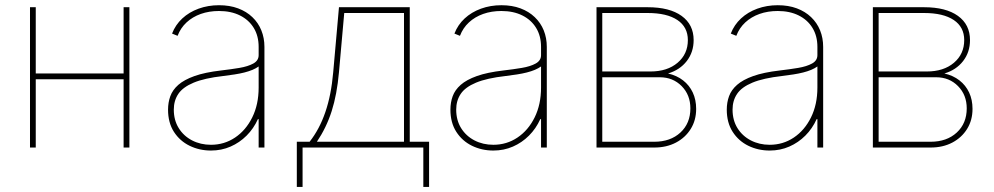

<svg xmlns="http://www.w3.org/2000/svg" viewBox="-20 -574 3869 747"><path d="M471.7 -288.1V-265.6H111.3V-288.1ZM119.1 -545.9V0H96.7V-545.9ZM483.4 -545.9V0H460.9V-545.9Z M800.8 11.7Q755.9 11.7 717.8 -6.8Q679.7 -25.4 656.7 -61Q633.8 -96.7 633.8 -147.5Q633.8 -175.3 642.6 -199.7Q651.4 -224.1 673.8 -243.9Q696.3 -263.7 736.6 -278.1Q776.9 -292.5 839.8 -299.8Q877.9 -304.2 911.4 -309.8Q944.8 -315.4 965.6 -326.9Q986.3 -338.4 986.3 -359.4V-391.6Q986.3 -434.1 967.3 -465.3Q948.2 -496.6 913.6 -513.9Q878.9 -531.2 832 -531.2Q793.5 -531.2 761.2 -519.8Q729 -508.3 705.8 -486.8Q682.6 -465.3 670.9 -434.6L649.4 -443.4Q662.6 -477.5 689.2 -502.2Q715.8 -526.9 752.7 -540.3Q789.6 -553.7 832 -553.7Q873.5 -553.7 906.2 -541.5Q939 -529.3 961.9 -507.3Q984.9 -485.4 996.8 -455.8Q1008.8 -426.3 1008.8 -391.6V0H986.3V-110.4H983.4Q966.8 -73.7 939.5 -46.4Q912.1 -19 877 -3.7Q841.8 11.7 800.8 11.7ZM800.8 -10.7Q852.5 -10.7 894.5 -38.8Q936.5 -66.9 961.4 -117.2Q986.3 -167.5 986.3 -233.4V-315.4Q976.1 -308.1 962.2 -302.2Q948.2 -296.4 930.9 -292Q913.6 -287.6 892.8 -284.4Q872.1 -281.2 848.6 -278.3Q775.4 -270 733.4 -252.4Q691.4 -234.9 673.8 -208.7Q656.2 -182.6 656.2 -147.5Q656.2 -106.4 675.3 -75.7Q694.3 -44.9 727.3 -27.8Q760.3 -10.7 800.8 -10.7Z M1134.8 153.3V-22.5H1184.6Q1204.1 -47.4 1219.2 -75.9Q1234.4 -104.5 1245.8 -137.9Q1257.3 -171.4 1264.9 -210Q1272.5 -248.5 1276.4 -293L1298.8 -545.9H1574.2V-22.5H1649.4V153.3H1627V0H1157.2V153.3ZM1212.9 -22.5H1551.8V-523.4H1319.3L1298.8 -293Q1291 -206.1 1270.5 -141.8Q1250 -77.6 1212.9 -22.5Z M1899.4 11.7Q1854.5 11.7 1816.4 -6.8Q1778.3 -25.4 1755.4 -61Q1732.4 -96.7 1732.4 -147.5Q1732.4 -175.3 1741.2 -199.7Q1750 -224.1 1772.5 -243.9Q1794.9 -263.7 1835.2 -278.1Q1875.5 -292.5 1938.5 -299.8Q1976.6 -304.2 2010 -309.8Q2043.5 -315.4 2064.2 -326.9Q2085 -338.4 2085 -359.4V-391.6Q2085 -434.1 2065.9 -465.3Q2046.9 -496.6 2012.2 -513.9Q1977.5 -531.2 1930.7 -531.2Q1892.1 -531.2 1859.9 -519.8Q1827.6 -508.3 1804.4 -486.8Q1781.2 -465.3 1769.5 -434.6L1748 -443.4Q1761.2 -477.5 1787.8 -502.2Q1814.5 -526.9 1851.3 -540.3Q1888.2 -553.7 1930.7 -553.7Q1972.2 -553.7 2004.9 -541.5Q2037.6 -529.3 2060.5 -507.3Q2083.5 -485.4 2095.5 -455.8Q2107.4 -426.3 2107.4 -391.6V0H2085V-110.4H2082Q2065.4 -73.7 2038.1 -46.4Q2010.7 -19 1975.6 -3.7Q1940.4 11.7 1899.4 11.7ZM1899.4 -10.7Q1951.2 -10.7 1993.2 -38.8Q2035.2 -66.9 2060.1 -117.2Q2085 -167.5 2085 -233.4V-315.4Q2074.7 -308.1 2060.8 -302.2Q2046.9 -296.4 2029.5 -292Q2012.2 -287.6 1991.5 -284.4Q1970.7 -281.2 1947.3 -278.3Q1874 -270 1832 -252.4Q1790 -234.9 1772.5 -208.7Q1754.9 -182.6 1754.9 -147.5Q1754.9 -106.4 1773.9 -75.7Q1793 -44.9 1825.9 -27.8Q1858.9 -10.7 1899.4 -10.7Z M2300.8 0V-545.9H2500Q2585 -545.9 2631.8 -512.2Q2678.7 -478.5 2678.7 -418Q2678.7 -371.1 2651.9 -336.4Q2625 -301.8 2579.1 -288.1Q2613.3 -280.3 2637.7 -261.2Q2662.1 -242.2 2675.3 -214.1Q2688.5 -186 2688.5 -150.4Q2688.5 -106.4 2667.5 -72.5Q2646.5 -38.6 2609.9 -19.3Q2573.2 0 2525.4 0ZM2323.2 -22.5H2525.4Q2588.4 -22.5 2627.2 -58.3Q2666 -94.2 2666 -152.3Q2666 -204.6 2632.1 -239Q2598.1 -273.4 2546.9 -273.4H2323.2ZM2323.2 -295.9H2510.7Q2576.2 -295.9 2616.2 -329.8Q2656.2 -363.8 2656.2 -418Q2656.2 -468.8 2615.5 -496.1Q2574.7 -523.4 2500 -523.4H2323.2Z M2974.6 11.7Q2929.7 11.7 2891.6 -6.8Q2853.5 -25.4 2830.6 -61Q2807.6 -96.7 2807.6 -147.5Q2807.6 -175.3 2816.4 -199.7Q2825.2 -224.1 2847.7 -243.9Q2870.1 -263.7 2910.4 -278.1Q2950.7 -292.5 3013.7 -299.8Q3051.8 -304.2 3085.2 -309.8Q3118.7 -315.4 3139.4 -326.9Q3160.2 -338.4 3160.2 -359.4V-391.6Q3160.2 -434.1 3141.1 -465.3Q3122.1 -496.6 3087.4 -513.9Q3052.7 -531.2 3005.9 -531.2Q2967.3 -531.2 2935.1 -519.8Q2902.8 -508.3 2879.6 -486.8Q2856.4 -465.3 2844.7 -434.6L2823.2 -443.4Q2836.4 -477.5 2863 -502.2Q2889.6 -526.9 2926.5 -540.3Q2963.4 -553.7 3005.9 -553.7Q3047.4 -553.7 3080.1 -541.5Q3112.8 -529.3 3135.7 -507.3Q3158.7 -485.4 3170.7 -455.8Q3182.6 -426.3 3182.6 -391.6V0H3160.2V-110.4H3157.2Q3140.6 -73.7 3113.3 -46.4Q3085.9 -19 3050.8 -3.7Q3015.6 11.7 2974.6 11.7ZM2974.6 -10.7Q3026.4 -10.7 3068.4 -38.8Q3110.4 -66.9 3135.3 -117.2Q3160.2 -167.5 3160.2 -233.4V-315.4Q3149.9 -308.1 3136 -302.2Q3122.1 -296.4 3104.7 -292Q3087.4 -287.6 3066.7 -284.4Q3045.9 -281.2 3022.5 -278.3Q2949.2 -270 2907.2 -252.4Q2865.2 -234.9 2847.7 -208.7Q2830.1 -182.6 2830.1 -147.5Q2830.1 -106.4 2849.1 -75.7Q2868.2 -44.9 2901.1 -27.8Q2934.1 -10.7 2974.6 -10.7Z M3376 0V-545.9H3575.2Q3660.2 -545.9 3707 -512.2Q3753.9 -478.5 3753.9 -418Q3753.9 -371.1 3727.1 -336.4Q3700.2 -301.8 3654.3 -288.1Q3688.5 -280.3 3712.9 -261.2Q3737.3 -242.2 3750.5 -214.1Q3763.7 -186 3763.7 -150.4Q3763.7 -106.4 3742.7 -72.5Q3721.7 -38.6 3685.1 -19.3Q3648.4 0 3600.6 0ZM3398.4 -22.5H3600.6Q3663.6 -22.5 3702.4 -58.3Q3741.2 -94.2 3741.2 -152.3Q3741.2 -204.6 3707.3 -239Q3673.3 -273.4 3622.1 -273.4H3398.4ZM3398.4 -295.9H3585.9Q3651.4 -295.9 3691.4 -329.8Q3731.4 -363.8 3731.4 -418Q3731.4 -468.8 3690.7 -496.1Q3649.9 -523.4 3575.2 -523.4H3398.4Z"/></svg>

Font: Inter Thin
Style: Regular
Weight: 250
Designer: Rasmus Andersson
Foundry: rsms
Version: Version 4.001;git-66647c0bb